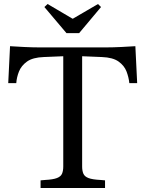

<svg xmlns="http://www.w3.org/2000/svg" viewBox="-20 -936 724 956"><path d="M295 -107V-656L198 -652Q143 -650 114.5 -629.5Q86 -609 74.5 -580Q63 -551 61 -522H21L30 -706Q59 -704 100.5 -702Q142 -700 174 -700H510Q542 -700 583 -702Q624 -704 654 -706L663 -522H624Q621 -551 610 -580Q599 -609 570.5 -629.5Q542 -650 487 -652L389 -656V-107Q389 -86 395 -71.5Q401 -57 420.5 -49.5Q440 -42 480 -40L503 -38V0H182V-38L205 -40Q244 -42 263.5 -49.5Q283 -57 289 -71.5Q295 -86 295 -107ZM311 -771 201 -901 217 -916 341 -843H343L468 -916L483 -901L374 -771Z"/></svg>

Font: Hedvig Letters Serif 14pt
Style: Regular
Weight: 400
Designer: Alexander Örn & Tor Weibull
Foundry: Kanon Foundry
Version: Version 1.000; ttfautohint (v1.8.4.7-5d5b)